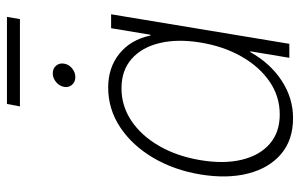

<svg xmlns="http://www.w3.org/2000/svg" viewBox="-182 -708 900 577"><g transform="rotate(-90 268.5 -419.0)"><path d="M202.6 11.2Q136.7 11.2 94.5 -24.9Q52.2 -61 36.1 -123.8Q20 -186.5 33.2 -267.1Q46.4 -346.7 83.5 -409.4Q120.6 -472.2 175 -508.3Q229.5 -544.4 294.4 -544.4Q354.5 -544.4 396.2 -510.7Q438 -477.1 450.7 -417.5H453.1L472.7 -535.6H514.6L425.8 0H383.8L403.3 -117.2H400.9Q367.2 -57.1 314.9 -22.9Q262.7 11.2 202.6 11.2ZM213.4 -28.8Q268.1 -28.8 312.7 -59.6Q357.4 -90.3 387.9 -144.3Q418.5 -198.2 429.7 -267.1Q440.9 -335.4 428.2 -389.2Q415.5 -442.9 380.9 -473.6Q346.2 -504.4 292 -504.4Q238.8 -504.4 194.1 -474.4Q149.4 -444.3 118.7 -390.9Q87.9 -337.4 76.2 -267.1Q64.5 -196.8 77.4 -143.1Q90.3 -89.4 125 -59.1Q159.7 -28.8 213.4 -28.8ZM506.8 -848.6 500 -809.6H237.8L245.1 -848.6ZM325.7 -643.1Q311.5 -643.1 302.7 -653.1Q293.9 -663.1 296.4 -676.8Q298.8 -690.9 310.8 -700.9Q322.8 -710.9 336.9 -710.9Q351.6 -710.9 360.1 -700.9Q368.7 -690.9 366.2 -676.8Q364.3 -663.1 352.3 -653.1Q340.3 -643.1 325.7 -643.1Z"/></g></svg>

Font: Inter Display Extra Light
Style: Italic
Weight: 200
Italic angle: -9.39999°
Designer: Rasmus Andersson
Foundry: rsms
Version: Version 4.000;git-4fc901f